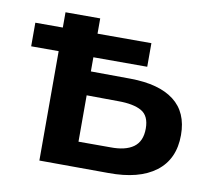

<svg xmlns="http://www.w3.org/2000/svg" viewBox="-65 -607 752 681"><g transform="rotate(10 311.0 -266.5)"><path d="M367 1 118 0V-394H19V-479H118V-534H243V-479H437V-394H243V-343L386 -342Q489 -341 543 -299.5Q597 -258 597 -176Q597 -89 537 -43.5Q477 2 367 1ZM357 -90Q412 -89 441 -110Q470 -131 470 -177Q470 -223 441 -239.5Q412 -256 357 -256L243 -257V-90Z"/></g></svg>

Font: Montserrat SemiBold
Style: Regular
Weight: 600
Designer: Julieta Ulanovsky
Foundry: Julieta Ulanovsky
Version: Version 9.000; ttfautohint (v1.8.4.7-5d5b)